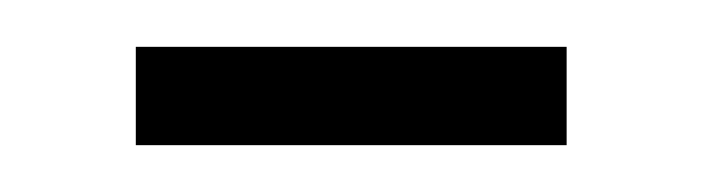

<svg xmlns="http://www.w3.org/2000/svg" viewBox="-20 -391 300 82"><path d="M38 -371H222V-329H38Z"/></svg>

Font: Bebas Neue Book
Style: Regular
Weight: 300
Designer: Ryoichi Tsunekawa
Foundry: Ryoichi Tsunekawa
Version: Version 1.003;PS 001.003;hotconv 1.0.88;makeotf.lib2.5.64775